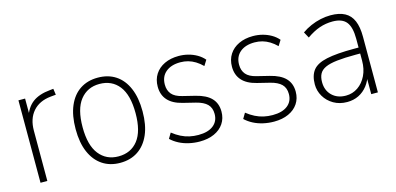

<svg xmlns="http://www.w3.org/2000/svg" viewBox="-53 -789 2245 1089"><g transform="rotate(-15 1069.0 -244.0)"><path d="M80 0V-484H119V-375H110Q127 -431 165 -459.5Q203 -488 269 -494L288 -496L293 -460L261 -457Q194 -450 157 -407.5Q120 -365 120 -295V0Z M547 8Q487 8 443 -21.5Q399 -51 375 -106.5Q351 -162 351 -242Q351 -322 375 -378Q399 -434 443 -463Q487 -492 547 -492Q608 -492 652 -463Q696 -434 720 -378Q744 -322 744 -242Q744 -162 720 -106.5Q696 -51 652 -21.5Q608 8 547 8ZM547 -30Q620 -30 661.5 -83Q703 -136 703 -242Q703 -349 661.5 -402Q620 -455 547 -455Q476 -455 434 -402Q392 -349 392 -242Q392 -136 434 -83Q476 -30 547 -30Z M1014 8Q982 8 951 1Q920 -6 894 -19.5Q868 -33 848 -52L867 -84Q891 -65 915 -53Q939 -41 964 -35.5Q989 -30 1016 -30Q1073 -30 1104 -54.5Q1135 -79 1135 -122Q1135 -158 1114 -179Q1093 -200 1049 -211L976 -229Q919 -243 891 -274.5Q863 -306 863 -354Q863 -396 883 -427Q903 -458 939 -475Q975 -492 1022 -492Q1051 -492 1078 -485Q1105 -478 1128.5 -464.5Q1152 -451 1169 -431L1149 -399Q1130 -418 1109.5 -430.5Q1089 -443 1067.5 -449Q1046 -455 1022 -455Q968 -455 936.5 -428.5Q905 -402 905 -355Q905 -321 923.5 -299Q942 -277 984 -267L1057 -249Q1118 -234 1147 -203.5Q1176 -173 1176 -125Q1176 -85 1156 -55Q1136 -25 1099.5 -8.5Q1063 8 1014 8Z M1450 8Q1418 8 1387 1Q1356 -6 1330 -19.5Q1304 -33 1284 -52L1303 -84Q1327 -65 1351 -53Q1375 -41 1400 -35.5Q1425 -30 1452 -30Q1509 -30 1540 -54.5Q1571 -79 1571 -122Q1571 -158 1550 -179Q1529 -200 1485 -211L1412 -229Q1355 -243 1327 -274.5Q1299 -306 1299 -354Q1299 -396 1319 -427Q1339 -458 1375 -475Q1411 -492 1458 -492Q1487 -492 1514 -485Q1541 -478 1564.5 -464.5Q1588 -451 1605 -431L1585 -399Q1566 -418 1545.5 -430.5Q1525 -443 1503.5 -449Q1482 -455 1458 -455Q1404 -455 1372.5 -428.5Q1341 -402 1341 -355Q1341 -321 1359.5 -299Q1378 -277 1420 -267L1493 -249Q1554 -234 1583 -203.5Q1612 -173 1612 -125Q1612 -85 1592 -55Q1572 -25 1535.5 -8.5Q1499 8 1450 8Z M1880 8Q1835 8 1800.5 -12Q1766 -32 1746.5 -65Q1727 -98 1727 -136Q1727 -188 1751 -218.5Q1775 -249 1833.5 -261.5Q1892 -274 1993 -274H2031V-239H1995Q1929 -239 1885 -234Q1841 -229 1816 -217.5Q1791 -206 1780.5 -186.5Q1770 -167 1770 -138Q1770 -89 1801 -59Q1832 -29 1882 -29Q1921 -29 1952.5 -50.5Q1984 -72 2002.5 -110Q2021 -148 2021 -197V-326Q2021 -394 1996.5 -424.5Q1972 -455 1916 -455Q1876 -455 1839.5 -442.5Q1803 -430 1763 -402L1744 -437Q1768 -454 1796.5 -466.5Q1825 -479 1855 -485.5Q1885 -492 1914 -492Q1965 -492 1997.5 -474.5Q2030 -457 2045.5 -420.5Q2061 -384 2061 -327V0H2022V-118H2032Q2022 -79 2000 -50.5Q1978 -22 1947.5 -7Q1917 8 1880 8Z"/></g></svg>

Font: Nunito Sans 12pt ExtraLight SemiCondensed
Style: Regular
Weight: 200
Width: 4
Version: Version 3.101;gftools[0.9.27]